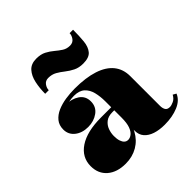

<svg xmlns="http://www.w3.org/2000/svg" viewBox="-196 -873 1028 1028"><g transform="rotate(-45 318.5 -358.5)"><path d="M470.5 10Q429.5 10 398.8 -0.2Q368 -10.5 350.8 -30.5Q333.5 -50.5 333.5 -80V-304.5Q333.5 -340.5 325.8 -372.2Q318 -404 296.8 -423.8Q275.5 -443.5 235.5 -443.5Q217 -443.5 193.8 -439Q170.5 -434.5 149.2 -424.5Q128 -414.5 114.2 -397.8Q100.5 -381 100.5 -356H68.5Q68.5 -393 99 -417Q129.5 -441 172 -441Q216 -441 247.5 -419.8Q279 -398.5 279 -358Q279 -317 247 -294Q215 -271 172 -271Q126.5 -271 97 -294.5Q67.5 -318 67.5 -356Q67.5 -388.5 85.2 -410.2Q103 -432 132.2 -444.8Q161.5 -457.5 196.5 -462.8Q231.5 -468 265.5 -468Q349.5 -468 407 -449.2Q464.5 -430.5 494 -394Q523.5 -357.5 523.5 -304.5V-79Q523.5 -61.5 530.5 -49.5Q537.5 -37.5 557 -37.5Q568.5 -37.5 585.8 -45.5Q603 -53.5 614 -74L632.5 -63.5Q617.5 -27 573.2 -8.5Q529 10 470.5 10ZM175 10Q110 10 71.2 -23.2Q32.5 -56.5 32.5 -113.5Q32.5 -180.5 91.2 -219.8Q150 -259 256.5 -259H380V-236H319Q287.5 -236 269 -221.2Q250.5 -206.5 242.5 -184.5Q234.5 -162.5 234.5 -140Q234.5 -117.5 239.5 -102.2Q244.5 -87 253.2 -79Q262 -71 274.5 -71Q288.5 -71 302.2 -81.5Q316 -92 324.8 -116Q333.5 -140 333.5 -180.5H351.5Q351.5 -121.5 328.8 -79Q306 -36.5 266 -13.2Q226 10 175 10ZM393.5 -530Q361 -530 337.5 -541.8Q314 -553.5 294.2 -569.2Q274.5 -585 253.8 -596.8Q233 -608.5 206 -608.5Q184.5 -608.5 173 -592.5Q161.5 -576.5 161.5 -560H134.5Q134.5 -602.5 142.8 -640.8Q151 -679 172.5 -703Q194 -727 233.5 -727Q267.5 -727 290.2 -715Q313 -703 331.2 -687.5Q349.5 -672 368 -660Q386.5 -648 411 -648Q433 -648 444.8 -664.2Q456.5 -680.5 456.5 -697H482.5Q482.5 -650 478.8 -612Q475 -574 456.5 -552Q438 -530 393.5 -530Z"/></g></svg>

Font: Bodoni Moda 9pt Black
Style: Regular
Weight: 900
Designer: Owen Earl
Foundry: indestructible type
Version: Version 2.005